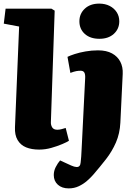

<svg xmlns="http://www.w3.org/2000/svg" viewBox="-20 -815 750 1064"><path d="M86 -668 1 -684 11 -767H265L283 -756L262 -139Q261 -123 269 -109.5Q277 -96 298 -96Q309 -96 322 -99.5Q335 -103 344 -106L362 -35Q352 -28 325 -16.5Q298 -5 264.5 4.5Q231 14 197 14Q155 14 124.5 1.5Q94 -11 77.5 -39Q61 -67 63 -110ZM647 -135Q644 -75 622.5 -25.5Q601 24 567.5 67Q534 110 496 154Q482 170 462 187.5Q442 205 416.5 217Q391 229 361 229Q323 229 300.5 208.5Q278 188 278 155Q278 132 289 110.5Q300 89 313 74L374 102Q392 110 403.5 110.5Q415 111 420.5 104.5Q426 98 427 85Q429 70 430 53Q431 36 432 17Q433 -2 434 -22L452 -383Q453 -404 447 -413.5Q441 -423 427 -423Q416 -423 403.5 -421Q391 -419 370 -411L354 -500Q368 -507 394 -515.5Q420 -524 454 -530Q488 -536 523 -536Q570 -536 601 -519Q632 -502 647 -472.5Q662 -443 660 -405ZM420 -697Q420 -739 450 -767Q480 -795 530 -795Q563 -795 588 -782Q613 -769 627 -747Q641 -725 641 -697Q641 -655 611 -627.5Q581 -600 531 -600Q480 -600 450 -627Q420 -654 420 -697Z"/></svg>

Font: Literata 18pt Black
Style: Italic
Weight: 900
Italic angle: -2°
Designer: Latin by Veronika Burian and Jose Scaglione. Greek by Irene Vlachou. Cyrillic by Vera Evstafieva
Foundry: TypeTogether
Version: Version 3.103;gftools[0.9.29]